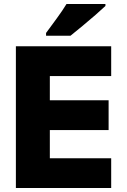

<svg xmlns="http://www.w3.org/2000/svg" viewBox="-20 -947 640 967"><path d="M60 0V-714H540V-564H231V-442H527V-292H231V-150H540V0ZM212 -781Q237 -815 266 -854.5Q295 -894 315 -927H511V-917Q492 -899 460.5 -871.5Q429 -844 395 -816Q361 -788 335 -767H212Z"/></svg>

Font: Noto Sans Mono Black
Style: Regular
Weight: 900
Designer: Monotype Design Team
Foundry: Monotype Imaging Inc.
Version: Version 2.014